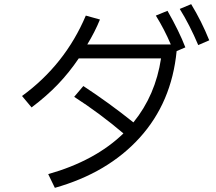

<svg xmlns="http://www.w3.org/2000/svg" viewBox="-20 -867 1040 924"><path d="M900 -847Q950 -765 987 -673L934 -650Q893 -747 845 -824ZM786 -815Q842 -717 872 -639L830 -621Q806 -374 652.5 -204.5Q499 -35 244 37L212 -29Q438 -93 574 -225Q461 -321 337 -401L381 -453Q506 -371 622 -278Q728 -408 755 -586H359Q313 -518 259 -461.5Q205 -405 132 -350L86 -405Q293 -556 393 -792L461 -773Q437 -714 400 -653H802Q771 -726 730 -792Z"/></svg>

Font: IBM Plex Sans JP
Style: Regular
Weight: 400
Designer: Mike Abbink; Paul van der Laan; Pieter van Rosmalen; Wujin Sim; Yejin Wi; Jinhee Kim; Boomi Park; Yona Kim; Kichan Ma
Foundry: Sandoll Inc.
Version: Version 1.000